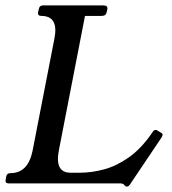

<svg xmlns="http://www.w3.org/2000/svg" viewBox="-34 -680 639 712"><path d="M563 -188Q566.2 -186.2 567.6 -184.6Q569 -183 569 -178Q568 -177 567.5 -175.5Q567 -174 565 -170L448 4Q443 12 436 12Q434 12 431.5 10.5Q429 9 425 4Q422 0 408 0H-2Q-16 0 -13 -13L-11 -25Q-9 -38 5 -38Q70 -38 86.8 -121L168 -538Q184 -621 119 -621Q105 -621 107.2 -635L110 -646Q112 -660 126 -660H349.2Q366.2 -660 364.2 -646L361.5 -635Q359.2 -621 343.2 -621H281.2L184.5 -123.5Q167.8 -39.5 227.8 -39.5H262.8Q305.8 -39.5 351.8 -51.9Q397.8 -64.2 442.9 -95.8Q488 -127.2 527.8 -184.2L531.8 -190.2Q536.8 -198.2 543.5 -198.2Q545.8 -198.2 547.8 -197.4Q549.8 -196.5 550.8 -195.2Z"/></svg>

Font: Young Serif Light
Style: Italic
Weight: 300
Italic angle: -10.979°
Designer: Bastien Sozeau
Foundry: NBR — Bastien Sozeau
Version: Version 5.001